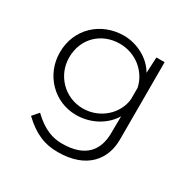

<svg xmlns="http://www.w3.org/2000/svg" viewBox="-138 -532 840 851"><g transform="rotate(30 282.0 -106.0)"><path d="M433 -391 429 -310C398 -366 329 -403 261 -403C144 -403 51 -318 51 -197C51 -82 140 8 251 8C327 8 394 -30 428 -87L427 5C425 85 383 149 261 149C214 149 166 134 109 79L81 111C143 170 197 191 263 191C414 191 475 103 475 6V-391ZM263 -32C171 -32 98 -106 98 -198C98 -296 170 -363 263 -363C344 -363 412 -308 428 -233V-175C421 -98 351 -32 263 -32Z"/></g></svg>

Font: Sulaf Light
Style: Regular
Weight: 300
Designer: Bandar Raffah (Arabic) and Santiago Orozco (Latin)
Foundry: Caramella and Typemade
Version: Version 1.005;PS 001.005;hotconv 1.0.88;makeotf.lib2.5.64775